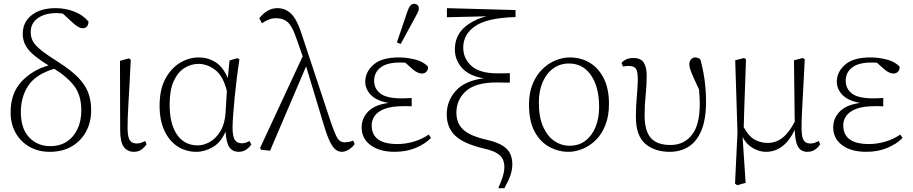

<svg xmlns="http://www.w3.org/2000/svg" viewBox="-20 -788 4815 1013"><path d="M243 13Q183 13 136.5 -13Q90 -39 63 -86Q36 -133 36 -196Q36 -295 92.5 -356.5Q149 -418 236 -443Q184 -475 154 -501.5Q124 -528 112 -554Q100 -580 100 -609Q100 -671 147 -708Q194 -745 273 -745Q325 -745 371.5 -727Q418 -709 447 -674Q445 -639 416 -639Q395 -639 364 -668L312 -716Q294 -719 275 -719Q215 -718 178.5 -691.5Q142 -665 142 -618Q142 -593 153 -571.5Q164 -550 196 -524Q228 -498 290 -459Q354 -418 391 -380.5Q428 -343 444.5 -301.5Q461 -260 461 -206Q461 -143 434 -93.5Q407 -44 358.5 -15.5Q310 13 243 13ZM90 -197Q90 -109 134 -63Q178 -17 245 -17Q297 -17 333.5 -41.5Q370 -66 389.5 -108.5Q409 -151 409 -205Q409 -287 370 -336.5Q331 -386 266 -425Q169 -396 129.5 -336.5Q90 -277 90 -197Z M687 13Q653 13 633.5 -12.5Q614 -38 614 -102L613 -467L660 -480L670 -473Q666 -394 663 -337.5Q660 -281 657.5 -240.5Q655 -200 654 -168.5Q653 -137 653 -108Q654 -62 666 -46.5Q678 -31 701 -31Q715 -31 725.5 -35Q736 -39 746 -44L753 -27Q743 -11 726.5 1Q710 13 687 13Z M875 -236Q875 -134 914 -77.5Q953 -21 1023 -21Q1055 -21 1087.5 -39.5Q1120 -58 1143 -96Q1166 -134 1170 -192L1177 -308Q1157 -388 1115 -419.5Q1073 -451 1027 -451Q987 -451 952 -428.5Q917 -406 896 -359Q875 -312 875 -236ZM1016 13Q961 13 917 -15.5Q873 -44 847.5 -98.5Q822 -153 822 -230Q822 -316 852.5 -372.5Q883 -429 930.5 -457Q978 -485 1027 -485Q1077 -485 1117 -460Q1157 -435 1182 -376L1191 -469L1232 -481L1243 -475Q1236 -429 1229.5 -376.5Q1223 -324 1218 -273Q1213 -222 1210 -180.5Q1207 -139 1207 -115Q1207 -66 1219.5 -49Q1232 -32 1255 -32Q1267 -32 1276.5 -35Q1286 -38 1296 -44L1306 -26Q1295 -9 1278 2Q1261 13 1239 13Q1208 13 1191 -10Q1174 -33 1170 -94Q1146 -37 1103 -12Q1060 13 1016 13Z M1784 13Q1768 13 1753 3Q1738 -7 1722.5 -37Q1707 -67 1689 -127L1595 -438L1405 7L1357 2L1352 -7L1577 -491L1541 -593Q1521 -651 1497.5 -671.5Q1474 -692 1437 -692Q1416 -692 1397.5 -684.5Q1379 -677 1362 -665L1348 -692Q1369 -718 1392.5 -731.5Q1416 -745 1444 -745Q1486 -745 1516 -715.5Q1546 -686 1568 -619L1726 -142Q1741 -99 1751.5 -76Q1762 -53 1773 -45Q1784 -37 1798 -37Q1806 -37 1818.5 -39Q1831 -41 1844 -46L1851 -28Q1841 -12 1821 0.5Q1801 13 1784 13Z M2062 13Q1983 13 1935.5 -22Q1888 -57 1888 -116Q1888 -164 1922.5 -199.5Q1957 -235 2030 -245Q1967 -256 1937 -287Q1907 -318 1907 -358Q1908 -410 1951.5 -447.5Q1995 -485 2084 -485Q2128 -485 2170.5 -474Q2213 -463 2238 -437Q2240 -421 2230.5 -410.5Q2221 -400 2207 -400Q2184 -400 2158 -422L2119 -457Q2112 -458 2104 -458Q2096 -458 2088 -458Q2022 -458 1988 -432Q1954 -406 1954 -362Q1954 -320 1987 -294.5Q2020 -269 2100 -269Q2111 -269 2122.5 -269.5Q2134 -270 2152 -271V-227Q2135 -228 2127 -228Q2119 -228 2112 -228Q2046 -228 2009 -213.5Q1972 -199 1956.5 -176Q1941 -153 1941 -127Q1941 -28 2077 -28Q2119 -28 2162 -40.5Q2205 -53 2242 -78L2254 -60Q2222 -28 2173 -7.5Q2124 13 2062 13ZM2074 -564 2130 -729Q2143 -768 2164 -768Q2175 -768 2182.5 -761.5Q2190 -755 2190 -744Q2190 -735 2186 -726.5Q2182 -718 2172 -699L2094 -556Z M2609 205Q2624 170 2632.5 143.5Q2641 117 2641 93Q2641 72 2633.5 54Q2626 36 2603 21Q2580 6 2531 -5Q2428 -29 2382.5 -71.5Q2337 -114 2337 -185Q2337 -255 2384.5 -308.5Q2432 -362 2532 -375Q2456 -387 2418 -429Q2380 -471 2380 -527Q2380 -596 2426 -639.5Q2472 -683 2547 -702L2338 -697V-745L2700 -735V-698Q2551 -694 2487.5 -650.5Q2424 -607 2424 -537Q2424 -479 2467.5 -440Q2511 -401 2605 -401Q2616 -401 2635.5 -401Q2655 -401 2670 -402V-352Q2649 -352 2631 -352.5Q2613 -353 2601 -353Q2489 -353 2438.5 -307.5Q2388 -262 2388 -194Q2388 -138 2423.5 -104.5Q2459 -71 2546 -51Q2603 -38 2632.5 -19Q2662 0 2672.5 24.5Q2683 49 2683 78Q2683 108 2673 137Q2663 166 2641 205Z M2979 13Q2926 13 2878 -13Q2830 -39 2800.5 -94Q2771 -149 2771 -236Q2771 -298 2790 -344.5Q2809 -391 2841 -422.5Q2873 -454 2911 -469.5Q2949 -485 2986 -485Q3045 -485 3091.5 -457Q3138 -429 3165.5 -374.5Q3193 -320 3193 -240Q3193 -176 3174 -128Q3155 -80 3123.5 -49Q3092 -18 3054 -2.5Q3016 13 2979 13ZM2984 -19Q3035 -19 3070 -46.5Q3105 -74 3123 -120Q3141 -166 3141 -223Q3141 -328 3098.5 -390.5Q3056 -453 2982 -453Q2935 -453 2899 -427Q2863 -401 2843 -354.5Q2823 -308 2823 -248Q2823 -169 2846 -118.5Q2869 -68 2905.5 -43.5Q2942 -19 2984 -19Z M3514 13Q3434 13 3384.5 -29.5Q3335 -72 3335 -171Q3335 -229 3340 -281.5Q3345 -334 3345 -371Q3345 -410 3335.5 -425Q3326 -440 3297 -440Q3281 -440 3267 -437L3259 -456Q3268 -467 3283.5 -474.5Q3299 -482 3321 -482Q3362 -482 3377 -457Q3392 -432 3392 -390Q3392 -334 3386.5 -286Q3381 -238 3381 -179Q3381 -98 3413.5 -60.5Q3446 -23 3518 -23Q3588 -23 3630 -75.5Q3672 -128 3672 -240Q3672 -259 3671 -276.5Q3670 -294 3668 -316Q3640 -376 3628.5 -403.5Q3617 -431 3617 -449Q3617 -465 3626 -475Q3635 -485 3648 -485Q3663 -485 3675 -475Q3688 -430 3696.5 -372.5Q3705 -315 3705 -252Q3705 -158 3680.5 -99.5Q3656 -41 3613 -14Q3570 13 3514 13Z M3858 181 3871 -89 3859 -470 3906 -482 3916 -475Q3913 -385 3910.5 -321Q3908 -257 3906.5 -208.5Q3905 -160 3904 -117Q3930 -69 3961.5 -51.5Q3993 -34 4030 -34Q4074 -34 4108.5 -61Q4143 -88 4173 -146L4169 -470L4216 -482L4226 -475Q4221 -370 4217 -303Q4213 -236 4211 -191.5Q4209 -147 4209 -108Q4210 -62 4221 -46.5Q4232 -31 4255 -31Q4269 -31 4279.5 -35Q4290 -39 4300 -44L4307 -27Q4298 -11 4280.5 1Q4263 13 4240 13Q4206 13 4190.5 -14Q4175 -41 4173 -103Q4147 -47 4108.5 -17Q4070 13 4021 13Q3987 13 3952.5 -6.5Q3918 -26 3898 -65L3914 177L3869 189Z M4550 13Q4471 13 4423.5 -22Q4376 -57 4376 -116Q4376 -164 4410.5 -199.5Q4445 -235 4518 -245Q4455 -256 4425 -287Q4395 -318 4395 -358Q4396 -410 4439.5 -447.5Q4483 -485 4572 -485Q4616 -485 4658.5 -474Q4701 -463 4726 -437Q4728 -421 4718.5 -410.5Q4709 -400 4695 -400Q4672 -400 4646 -422L4607 -457Q4600 -458 4592 -458Q4584 -458 4576 -458Q4510 -458 4476 -432Q4442 -406 4442 -362Q4442 -320 4475 -294.5Q4508 -269 4588 -269Q4599 -269 4610.5 -269.5Q4622 -270 4640 -271V-227Q4623 -228 4615 -228Q4607 -228 4600 -228Q4534 -228 4497 -213.5Q4460 -199 4444.5 -176Q4429 -153 4429 -127Q4429 -28 4565 -28Q4607 -28 4650 -40.5Q4693 -53 4730 -78L4742 -60Q4710 -28 4661 -7.5Q4612 13 4550 13Z"/></svg>

Font: Source Serif Pro Light
Style: Regular
Weight: 300
Designer: Frank Grießhammer
Foundry: Adobe Systems Incorporated
Version: Version 3.001;hotconv 1.0.111;makeotfexe 2.5.65597